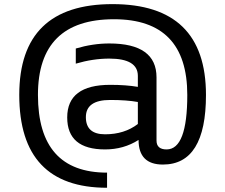

<svg xmlns="http://www.w3.org/2000/svg" viewBox="-20 -723 1090 929"><path d="M305.2 -154.8Q305.2 -312.5 513.2 -312.5Q589.8 -312.5 647 -302.7V-356Q647 -439.5 508.8 -439.5Q429.7 -439.5 346.7 -415V-488.3Q429.7 -512.7 508.8 -512.7Q737.3 -512.7 737.3 -348.6V-43Q737.3 0 786.1 0Q886.2 0 886.2 -263.7Q886.2 -629.9 531.7 -629.9Q163.6 -629.9 163.6 -263.7Q163.6 112.3 498 112.3V185.5Q73.2 185.5 73.2 -263.7Q73.2 -703.1 524.4 -703.1Q976.6 -703.1 976.6 -263.7Q976.6 73.2 768.1 73.2Q650.4 73.2 650.4 -45.9Q578.6 0 488.3 0Q305.2 0 305.2 -154.8ZM513.2 -239.3Q395.5 -239.3 395.5 -156.2Q395.5 -73.2 488.3 -73.2Q582 -73.2 647 -123V-229.5Q593.3 -239.3 513.2 -239.3Z"/></svg>

Font: Sansation
Style: Regular
Weight: 400
Designer: Bernd Montag
Version: Version 1.301